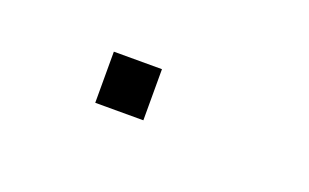

<svg xmlns="http://www.w3.org/2000/svg" viewBox="-27 -101 290 180"><g transform="rotate(20 118.0 -11.5)"><path d="M68 14H116V-37H68Z"/></g></svg>

Font: SSpoqa Han Sans Neo Thin
Style: Regular
Weight: 100
Designer: [Spoqa Han Sans Neo] Dong-huui Kim  Younghwa Kang  Yujin Lee  [Noto Sans] Ryoko NISHIZUKA  (kana & ideographs); Paul D. 
Foundry: Spoqa (http://www.spoqa-han-sans.com)
Version: Version 1.000